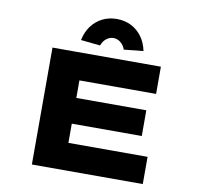

<svg xmlns="http://www.w3.org/2000/svg" viewBox="-97 -1032 1161 1132"><g transform="rotate(10 484.0 -466.0)"><path d="M167 0V-700H816V-537H357V-163H831V0ZM271 -278V-432H776V-278ZM441 -761 325 -773Q335 -822 361 -857.5Q387 -893 426 -912.5Q465 -932 512 -932Q560 -932 598.5 -912.5Q637 -893 663 -857.5Q689 -822 699 -773L583 -761Q574 -787 554.5 -802.5Q535 -818 512 -818Q489 -818 469.5 -802.5Q450 -787 441 -761Z"/></g></svg>

Font: Lexend Zetta ExtraBold
Style: Regular
Weight: 800
Designer: Bonnie Shaver-Troup, Thomas Jockin
Foundry: Lexend
Version: Version 1.007